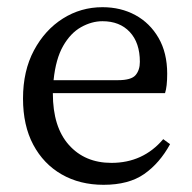

<svg xmlns="http://www.w3.org/2000/svg" viewBox="-20 -501 534 534"><path d="M265 -442Q235 -442 205.5 -425.5Q176 -409 155.5 -373Q135 -337 129 -278H308Q345 -278 357 -292Q369 -306 369 -329Q369 -382 341 -412Q313 -442 265 -442ZM268 13Q202 13 151.5 -16Q101 -45 72.5 -98.5Q44 -152 44 -227Q44 -304 74.5 -361Q105 -418 155 -449.5Q205 -481 265 -481Q316 -481 356.5 -459Q397 -437 421 -395.5Q445 -354 445 -296Q445 -260 439 -242H127V-241Q127 -148 171.5 -98Q216 -48 290 -48Q378 -48 434 -114L453 -100Q424 -47 381 -17Q338 13 268 13Z"/></svg>

Font: Source Serif 4 Subhead
Style: Regular
Weight: 400
Designer: Frank Grießhammer
Foundry: Adobe Systems Incorporated
Version: Version 4.004;hotconv 1.0.117;makeotfexe 2.5.65602